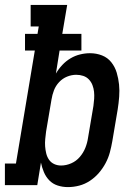

<svg xmlns="http://www.w3.org/2000/svg" viewBox="-42 -755 562 783"><path d="M235 8Q213 8 193 1.5Q173 -5 159 -19.5Q145 -34 137 -53Q129 -72 125 -92L110 0H-22V-88H23L100 -549H60V-617H111L116 -647H83V-735H232L212 -617H290V-549H201L186 -455Q197 -474 212 -490Q227 -506 245.5 -517Q264 -528 284.5 -533Q305 -538 325 -538Q351 -538 374 -529Q397 -520 412 -501Q427 -482 434 -458.5Q441 -435 443.5 -410.5Q446 -386 444 -360Q442 -334 438 -309L416 -179Q412 -156 406 -133.5Q400 -111 388.5 -89.5Q377 -68 361 -49.5Q345 -31 324.5 -17.5Q304 -4 281 2Q258 8 235 8ZM207 -80Q228 -80 248.5 -89Q269 -98 283.5 -115Q298 -132 306 -152Q314 -172 317 -193L339 -323Q341 -337 342 -352Q343 -367 341.5 -381Q340 -395 335 -408Q330 -421 320.5 -431Q311 -441 297.5 -445.5Q284 -450 269 -450Q250 -450 231.5 -442.5Q213 -435 199 -420Q185 -405 178 -386.5Q171 -368 168 -349L146 -219Q144 -204 142.5 -188.5Q141 -173 142 -158.5Q143 -144 146.5 -129.5Q150 -115 158 -103.5Q166 -92 179 -86Q192 -80 207 -80Z"/></svg>

Font: Iosevka Slab Semibold Oblique
Style: Regular
Weight: 600
Italic angle: -9°
Monospace: yes
Designer: Belleve Invis
Foundry: Belleve Invis
Version: Version 11.1.1; ttfautohint (v1.8.3)